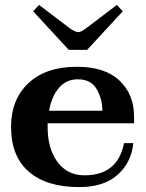

<svg xmlns="http://www.w3.org/2000/svg" viewBox="-20 -752 596 782"><path d="M260 -549 115 -706 139 -732 264 -637Q287 -621 298 -621Q310 -621 331 -637L456 -732L480 -706L335 -549ZM174 -250V-234Q174 -147 214 -92.5Q254 -38 324 -38Q460 -38 485 -169H523Q515 -90 459 -40Q403 10 303 10Q169 10 97 -53Q25 -116 25 -235Q25 -347 96 -413.5Q167 -480 293 -480Q408 -480 467 -423.5Q526 -367 526 -278V-250ZM180 -301H397Q397 -348 374 -388.5Q351 -429 297 -429Q250 -429 220 -394Q190 -359 180 -301Z"/></svg>

Font: Taviraj DemiBold
Style: Regular
Weight: 600
Designer: Katatrad Team
Foundry: CadsonDemak
Version: Version 1.030